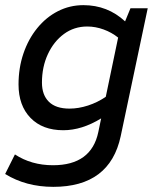

<svg xmlns="http://www.w3.org/2000/svg" viewBox="-23 -504 623 746"><path d="M184 222Q78 222 -3 172L35 96Q99 138 183 138Q332 138 359 9L370 -44Q295 2 223 2Q142 2 95.5 -46Q49 -94 49 -176Q49 -240 68 -296Q87 -352 121.5 -394.5Q156 -437 202 -460.5Q248 -484 301 -484Q395 -484 463 -421L484 -472H551L446 25Q404 222 184 222ZM247 -82Q282 -82 319 -94Q356 -106 388 -128L436 -358Q411 -378 379.5 -389.5Q348 -401 316 -401Q265 -401 225.5 -372Q186 -343 163 -293.5Q140 -244 140 -183Q140 -135 167 -108.5Q194 -82 247 -82Z"/></svg>

Font: Sometype Mono Medium
Style: Italic
Weight: 500
Italic angle: -12°
Monospace: yes
Designer: Ryoichi Tsunekawa
Foundry: Dharma Type
Version: Version 1.000; ttfautohint (v1.8.3)